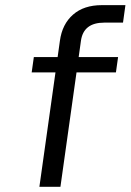

<svg xmlns="http://www.w3.org/2000/svg" viewBox="-20 -720 503 740"><path d="M381.8 -632.8Q301.8 -632.8 292 -563L283.2 -500H435.1L426.8 -440.9H274.9L212.9 0H131.8L193.8 -440.9H102.1L110.4 -500H202.1L210.9 -563Q219.7 -627 261.5 -663.6Q303.2 -700.2 372.6 -700.2H463.4L454.1 -632.8Z"/></svg>

Font: Fivo Sans
Style: Italic
Weight: 400
Designer: Alexander Slobzheninov
Foundry: Alexander Slobzheninov
Version: 1.0